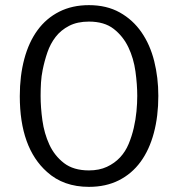

<svg xmlns="http://www.w3.org/2000/svg" viewBox="-20 -715 693 747"><path d="M146 -443Q141 -419 139.5 -393.5Q138 -368 138 -342Q138 -297 145 -246.5Q152 -196 172 -152.5Q192 -109 229 -80.5Q266 -52 326 -52Q366 -52 396 -66Q426 -80 447 -102.5Q468 -125 480.5 -155Q493 -185 500.5 -217.5Q508 -250 511 -282Q514 -314 514 -342Q514 -386 507 -437Q500 -488 479.5 -531Q459 -574 422.5 -602.5Q386 -631 326 -631Q281 -631 249 -614.5Q217 -598 196.5 -571.5Q176 -545 164.5 -511.5Q153 -478 146 -443ZM163 -46Q57 -140 57 -341Q57 -420 74.5 -485.5Q92 -551 126 -597.5Q160 -644 210.5 -669.5Q261 -695 326 -695Q395 -695 446 -666.5Q497 -638 530.5 -589.5Q564 -541 580 -477Q596 -413 596 -342Q596 -263 578.5 -197.5Q561 -132 527 -85.5Q493 -39 442.5 -13.5Q392 12 326 12Q227 12 163 -46Z"/></svg>

Font: Signika
Style: Light
Weight: 300
Designer: Anna Giedrys
Foundry: Anna Giedrys
Version: Version 1.001